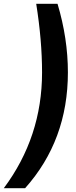

<svg xmlns="http://www.w3.org/2000/svg" viewBox="-98 -802 402 1018"><path d="M262 -418Q262 -58 35 196H-78Q125 -76 125 -418Q125 -587 94 -782H207Q262 -598 262 -418Z"/></svg>

Font: Creato Display ExtraBold
Style: Italic
Weight: 800
Italic angle: -10°
Version: Version 1.000